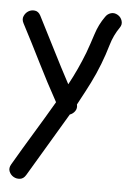

<svg xmlns="http://www.w3.org/2000/svg" viewBox="-53 -484 544 812"><g transform="rotate(5 219.0 -78.5)"><path d="M414.1 -439.5Q427.7 -431.6 432.6 -416Q437.5 -400.4 427.7 -386.7Q403.3 -351.6 391.1 -309.6Q378.9 -267.6 363.3 -227.5Q346.7 -184.6 326.7 -144.5Q306.6 -104.5 284.2 -63.5Q282.2 -58.6 279.8 -55.2Q277.3 -51.8 275.4 -46.9Q279.3 -31.2 271 -19Q262.7 -6.8 249 -2Q209 66.4 168.5 133.3Q127.9 200.2 87.9 268.6Q78.1 285.2 63 287.1Q47.9 289.1 35.2 281.7Q22.5 274.4 16.6 260.3Q10.7 246.1 20.5 229.5Q61.5 159.2 103.5 90.3Q145.5 21.5 186.5 -48.8Q142.6 -127.9 102.5 -208.5Q62.5 -289.1 20.5 -369.1Q11.7 -385.7 18.1 -399.9Q24.4 -414.1 36.6 -421.4Q48.8 -428.7 64 -426.8Q79.1 -424.8 87.9 -408.2Q124 -337.9 159.2 -268.1Q194.3 -198.2 231.4 -128.9Q267.6 -195.3 295.9 -268.6Q310.5 -308.6 323.7 -350.1Q336.9 -391.6 361.3 -425.8Q370.1 -439.5 384.8 -443.8Q399.4 -448.2 414.1 -439.5Z"/></g></svg>

Font: Schoolbell
Style: Regular
Weight: 400
Designer: Font Diner, Inc
Foundry: Font Diner, Inc
Version: Version 1.000